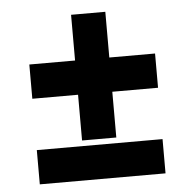

<svg xmlns="http://www.w3.org/2000/svg" viewBox="-46 -715 679 682"><g transform="rotate(-5 293.0 -374.0)"><path d="M68.8 -200.7H517.1V-78.6H68.8ZM231.9 -668.9H354V-505.9H517.1V-383.8H354V-220.7H231.9V-383.8H68.8V-505.9H231.9Z"/></g></svg>

Font: Consola Mono
Style: Bold
Weight: 700
Monospace: yes
Designer: Wojciech Kalinowski "wmk69" (wmk69@o2.pl)
Foundry: Wojciech Kalinowski "wmk69" (wmk69@o2.pl)
Version: Version 2.1.0